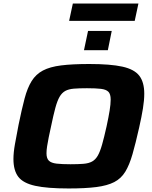

<svg xmlns="http://www.w3.org/2000/svg" viewBox="-20 -1058 862 1086"><path d="M368 8Q247 8 179 -7Q111 -22 83.5 -58Q56 -94 56 -159Q56 -195 64.5 -242.5Q73 -290 85 -352Q103 -440 119 -500.5Q135 -561 159 -599.5Q183 -638 222.5 -659Q262 -680 325.5 -688Q389 -696 485 -696Q605 -696 672.5 -681Q740 -666 768 -629.5Q796 -593 796 -528Q796 -491 788.5 -444.5Q781 -398 767 -336Q747 -247 729.5 -186Q712 -125 688.5 -86.5Q665 -48 626 -28Q587 -8 525 0Q463 8 368 8ZM379 -129Q423 -129 452.5 -131.5Q482 -134 501 -144.5Q520 -155 533 -177.5Q546 -200 557.5 -240.5Q569 -281 583 -344Q594 -395 600 -432Q606 -469 606 -495Q606 -526 593 -539Q580 -552 551 -555.5Q522 -559 472 -559Q427 -559 397.5 -556.5Q368 -554 349 -543.5Q330 -533 317 -510.5Q304 -488 293 -447.5Q282 -407 269 -344Q261 -309 255.5 -281Q250 -253 246.5 -231Q243 -209 243 -191Q243 -162 256.5 -149Q270 -136 300 -132.5Q330 -129 379 -129ZM455 -774 478 -883H612L590 -774ZM371 -940 392 -1038H763L742 -940Z"/></svg>

Font: Saira Expanded
Style: Bold Italic
Weight: 700
Width: 7
Italic angle: -12°
Designer: Hector Gatti with collaboration of the Omnibus-Type team
Foundry: Omnibus-Type
Version: Version 1.101